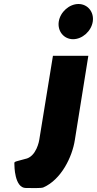

<svg xmlns="http://www.w3.org/2000/svg" viewBox="-20 -790 485 960"><path d="M421.7 -511H244.7L176.2 -90C176.2 -90 163.2 -5 104.7 5C44.1 22 52 16 52.1 35C52.1 35 51.5 150 109.5 150C141.5 150 185.2 152 197 147C285.9 108 341.2 -5 354.2 -90ZM273.8 -682C266.5 -634 299.4 -594 345.4 -594C391.4 -594 436.5 -634 443.8 -682C451.2 -730 418.3 -770 372.3 -770C326.3 -770 281.2 -730 273.8 -682Z"/></svg>

Font: Sztylet
Style: BdObl
Weight: 700
Foundry: Cannot Into Space Fonts, PlusOne Fonts
Version: Version 0.12